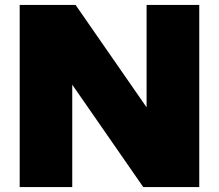

<svg xmlns="http://www.w3.org/2000/svg" viewBox="-20 -760 889 780"><path d="M60 0V-740H287L575.5 -324V-740H789.5V0H562L273.5 -416V0Z"/></svg>

Font: Encode Sans Semi Expanded Black
Style: Regular
Weight: 900
Width: 6
Designer: Multiple Designers
Foundry: Impallari Type
Version: Version 3.000; ttfautohint (v1.8.3) -l 8 -r 50 -G 200 -x 14 